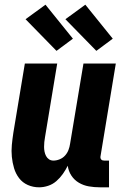

<svg xmlns="http://www.w3.org/2000/svg" viewBox="-20 -791 540 819"><path d="M147 8Q121 8 98.5 -2Q76 -12 61.5 -31Q47 -50 40 -73.5Q33 -97 30.5 -122Q28 -147 30.5 -173Q33 -199 37 -225L86 -520H224L172 -206Q170 -195 169 -185Q168 -175 168 -164.5Q168 -154 170 -144Q172 -134 176.5 -125.5Q181 -117 189 -111.5Q197 -106 208 -106Q221 -106 234.5 -111.5Q248 -117 257.5 -127.5Q267 -138 272 -151Q277 -164 279 -178L336 -520H474L409 -126Q408 -122 408.5 -118Q409 -114 411.5 -111Q414 -108 417.5 -107Q421 -106 425 -106H445V8H406Q382 8 359 4Q336 0 316.5 -11.5Q297 -23 284.5 -42Q272 -61 269 -84Q260 -66 248 -49Q236 -32 220.5 -18.5Q205 -5 185.5 1.5Q166 8 147 8ZM391 -574 259 -709 344 -771 461 -626ZM221 -574 89 -709 174 -771 291 -626Z"/></svg>

Font: Iosevka Heavy
Style: Italic
Weight: 900
Italic angle: -9°
Monospace: yes
Designer: Belleve Invis
Foundry: Belleve Invis
Version: Version 32.5.0; ttfautohint (v1.8.4)